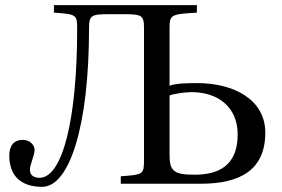

<svg xmlns="http://www.w3.org/2000/svg" viewBox="-20 -712 1091 744"><path d="M16 -109C16 -35 57 12 143 12C249 12 325 -222 325 -602C325 -654 335 -657 405 -657H458C527 -657 538 -654 538 -605V-93C538 -37 536 -35 448 -29V0H758C910 0 1008 -53 1008 -198C1008 -327 885 -390 744 -390C700 -390 666 -389 637 -380V-599C637 -655 640 -657 743 -663V-692H189V-663C277 -657 279 -655 279 -599C279 -249 222 -23 133 -23C115 -23 96 -30 96 -54C96 -76 114 -108 114 -132C114 -150 96 -170 68 -170C36 -170 16 -150 16 -109ZM637 -112V-342C651 -348 694 -355 722 -355C825 -355 901 -297 901 -191C901 -64 819 -35 733 -35C653 -35 637 -50 637 -112Z"/></svg>

Font: Lingua Franca
Style: Regular
Weight: 400
Version: Version 1.19